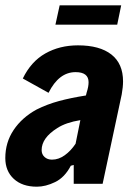

<svg xmlns="http://www.w3.org/2000/svg" viewBox="-24 -693 508 724"><path d="M440 -386Q440 -365 435 -337L363 0H254V-71L243 -68Q220 -24 184 -6.5Q148 11 115 11Q60 11 28 -18.5Q-4 -48 -4 -97Q-4 -156 27.5 -203Q59 -250 114 -280Q154 -300 198.5 -312Q243 -324 300 -333L303 -345Q310 -366 310 -383Q310 -421 261 -421Q198 -421 159 -343L62 -397Q93 -461 147 -491.5Q201 -522 270 -522Q352 -522 396 -487.5Q440 -453 440 -386ZM261 -151 279 -240Q224 -231 192 -210Q133 -173 133 -127Q133 -111 144 -101Q155 -91 172 -91Q197 -91 220 -107.5Q243 -124 261 -151ZM201 -673H433L418 -600H185Z"/></svg>

Font: Decalotype
Style: Bold Italic
Weight: 700
Italic angle: -12°
Designer: Alfredo Marco Pradil
Foundry: Alfredo Marco Pradil
Version: Version 1.0